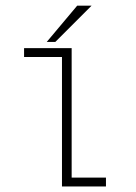

<svg xmlns="http://www.w3.org/2000/svg" viewBox="-20 -674 490 694"><path d="M149 -522.5 259 -653.5H311L180 -522.5ZM239 -32H363V0H204V-468H67V-500H239Z"/></svg>

Font: League Mono Condensed Thin
Style: Regular
Weight: 100
Width: 1
Designer: Tyler Finck
Foundry: The League of Moveable Type / Tyler Finck
Version: Version 2.210